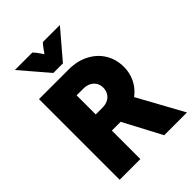

<svg xmlns="http://www.w3.org/2000/svg" viewBox="-238 -942 1052 1052"><g transform="rotate(-45 288.5 -415.5)"><path d="M55.6 0V-625H284Q352.1 -625 403.1 -598.3Q454.2 -571.5 481.9 -525.3Q509.7 -479.2 509.7 -420.8Q509.7 -388.9 500.3 -359.7Q491 -330.6 473.6 -306.6Q456.2 -282.6 431.9 -264.6L577.1 0H400.7L284 -220.8H216V0ZM216 -345.8H267.4Q294.4 -345.8 312.8 -356.2Q331.2 -366.7 340.3 -383.7Q349.3 -400.7 349.3 -420.1Q349.3 -442.4 338.9 -459Q328.5 -475.7 310.1 -484.7Q291.7 -493.8 267.4 -493.8H216ZM212.5 -670.8 75 -831.2H210.4Q221.5 -819.4 231.6 -805.6Q241.7 -791.7 250.7 -777.8Q260.4 -791.7 270.5 -805.6Q280.6 -819.4 291.7 -831.2H423.6L286.8 -670.8Z"/></g></svg>

Font: Afacad Flux ExtraBold
Style: Regular
Weight: 800
Designer: Kristian Moeller
Foundry: Dicotype
Version: Version 1.100